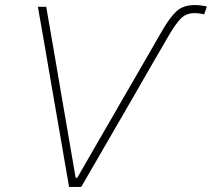

<svg xmlns="http://www.w3.org/2000/svg" viewBox="-20 -740 839 760"><path d="M253.5 0Q244 -54 233.5 -115Q223 -176 214.5 -225.5L175.5 -450.5Q166 -506.5 153.8 -577.5Q141.5 -648.5 130 -713H163Q177.5 -629 194 -534Q210.5 -439 224.5 -355.5L279.5 -36H285.5L473.5 -361.5Q508.5 -422 547.2 -489Q586 -556 622.5 -619.5Q652.5 -671.5 679 -695.8Q705.5 -720 751 -720Q763 -720 777 -718.2Q791 -716.5 799 -714L788 -683Q769.5 -688 749.5 -688Q717 -688 696 -666.8Q675 -645.5 650.5 -603.5Q615 -542 576.5 -476Q538 -409.5 501.5 -345.5Q464.5 -281.5 432.5 -226.5Q402 -174 367.8 -114.5Q333.5 -55 301.5 0Z"/></svg>

Font: Heraclito Thin
Style: Italic
Weight: 100
Italic angle: -12°
Designer: Kostas Bartsokas (font) & Cristiano Sobral (main changes)
Foundry: Kostas Bartsokas (font) & Cristiano Sobral (main changes)
Version: Version 1.00;July 8, 2020;FontCreator 13.0.0.2655 64-bit